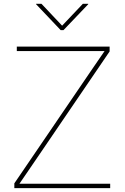

<svg xmlns="http://www.w3.org/2000/svg" viewBox="-20 -967 641 987"><path d="M53.7 0V-24.4L440.9 -592.8Q461.9 -623 482.7 -653.8Q503.4 -684.6 524.4 -714.4L526.4 -704.6Q487.3 -704.6 448.5 -704.6Q409.7 -704.6 370.6 -704.6H66.4V-727.5H543.5V-702.6L154.3 -131.3Q133.8 -101.6 113.8 -72Q93.8 -42.5 73.2 -12.7L70.8 -22.5Q109.4 -22.5 147.7 -22.5Q186 -22.5 224.6 -22.5H546.4V0ZM193.4 -947.3 299.3 -835 405.8 -947.3H433.6V-945.3L306.2 -812H292L165.5 -945.3V-947.3Z"/></svg>

Font: Inter 24pt Thin
Style: Regular
Weight: 250
Designer: Rasmus Andersson
Foundry: rsms
Version: Version 4.001;git-66647c0bb